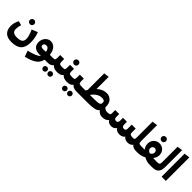

<svg xmlns="http://www.w3.org/2000/svg" viewBox="364 -2514 4524 4524"><g transform="rotate(45 2626.5 -251.5)"><path d="M256 -419Q256 -449 277 -470Q298 -491 329 -491Q360 -491 381 -470Q402 -449 402 -419Q402 -388 381 -367Q360 -346 329 -346Q298 -346 277 -367Q256 -388 256 -419ZM593 -347Q648 -206 648 -60Q648 102 569 181Q490 260 314 260Q174 260 105.5 192Q37 124 37 -3Q37 -110 95 -213L199 -182Q172 -109 172 -31Q172 92 328 92Q428 92 472 60.5Q516 29 516 -43Q516 -134 446 -287Z M1268 -72 1248 0H1164Q1151 59 1122 103.5Q1093 148 1043 180.5Q993 213 932.5 236Q872 259 785 281L732 131Q975 76 1039 0H992Q885 0 827.5 -50.5Q770 -101 770 -190Q770 -287 827 -350Q884 -413 964 -413Q1041 -413 1099.5 -351Q1158 -289 1171 -168H1261ZM978 -149Q1022 -149 1057 -156Q1037 -268 958 -268Q925 -268 904.5 -251Q884 -234 884 -207Q884 -175 906 -162Q928 -149 978 -149Z M1588 -168 1595 -75 1575 0Q1458 0 1411 -64Q1384 -28 1346 -14Q1308 0 1248 0L1228 -74L1262 -168Q1320 -168 1333.5 -181.5Q1347 -195 1347 -247V-338H1479V-250Q1479 -198 1498.5 -183Q1518 -168 1588 -168ZM1327 77Q1354 77 1373.5 96Q1393 115 1393 143Q1393 171 1373.5 190.5Q1354 210 1327 210Q1299 210 1280 190.5Q1261 171 1261 143Q1261 115 1280 96Q1299 77 1327 77ZM1448.5 96Q1468 77 1495 77Q1522 77 1541.5 96Q1561 115 1561 143Q1561 171 1541.5 190.5Q1522 210 1495 210Q1468 210 1448.5 190.5Q1429 171 1429 143Q1429 115 1448.5 96Z M1666 -482Q1666 -512 1687 -533Q1708 -554 1739 -554Q1770 -554 1791 -533Q1812 -512 1812 -482Q1812 -451 1791 -430Q1770 -409 1739 -409Q1708 -409 1687 -430Q1666 -451 1666 -482ZM1915 -168 1922 -75 1902 0Q1785 0 1738 -64Q1711 -28 1673 -14Q1635 0 1575 0L1555 -74L1589 -168Q1647 -168 1660.5 -181.5Q1674 -195 1674 -247V-338H1806V-250Q1806 -198 1825.5 -183Q1845 -168 1915 -168Z M2242 -168 2249 -75 2229 0Q2112 0 2065 -64Q2038 -28 2000 -14Q1962 0 1902 0L1882 -74L1916 -168Q1974 -168 1987.5 -181.5Q2001 -195 2001 -247V-338H2133V-250Q2133 -198 2152.5 -183Q2172 -168 2242 -168ZM1981 77Q2008 77 2027.5 96Q2047 115 2047 143Q2047 171 2027.5 190.5Q2008 210 1981 210Q1953 210 1934 190.5Q1915 171 1915 143Q1915 115 1934 96Q1953 77 1981 77ZM2102.5 96Q2122 77 2149 77Q2176 77 2195.5 96Q2215 115 2215 143Q2215 171 2195.5 190.5Q2176 210 2149 210Q2122 210 2102.5 190.5Q2083 171 2083 143Q2083 115 2102.5 96Z M3088 -168 3094 -71 3074 0Q2984 0 2927 -79Q2888 -32 2810.5 -16Q2733 0 2595 0H2229L2209 -72L2243 -168H2359Q2377 -200 2386 -215V-766L2518 -782V-378Q2632 -480 2759 -480Q2847 -480 2909 -420.5Q2971 -361 2971 -240V-219Q2998 -189 3024 -178.5Q3050 -168 3088 -168ZM2619 -168Q2762 -168 2806.5 -183.5Q2851 -199 2851 -249Q2851 -293 2825.5 -307.5Q2800 -322 2755 -322Q2616 -322 2507 -168Z M3938 -168 3944 -75 3924 0Q3840 0 3791 -62Q3746 0 3653 0Q3556 0 3511 -68Q3465 0 3379 0Q3286 0 3246 -69Q3191 0 3074 0L3054 -74L3088 -168Q3134 -168 3157 -180Q3180 -192 3180 -228V-338H3313V-242Q3313 -199 3331 -183.5Q3349 -168 3379 -168Q3439 -168 3439 -248V-338H3571V-248Q3571 -205 3586.5 -186.5Q3602 -168 3637 -168Q3698 -168 3698 -229V-370H3831V-236Q3831 -195 3856.5 -181.5Q3882 -168 3938 -168Z M4211 -168 4217 -75 4197 0Q4107 0 4060 -61Q4015 0 3924 0L3904 -74L3938 -168Q3976 -168 3986 -181.5Q3996 -195 3996 -243V-766L4129 -784V-245Q4129 -198 4146 -183Q4163 -168 4211 -168Z M4400 -663Q4400 -693 4421 -714Q4442 -735 4473 -735Q4504 -735 4525 -714Q4546 -693 4546 -663Q4546 -632 4525 -611Q4504 -590 4473 -590Q4442 -590 4421 -611Q4400 -632 4400 -663ZM4754 -168 4762 -74 4741 0H4651Q4566 0 4471 -52Q4373 0 4268 0H4197L4177 -74L4211 -168H4286Q4317 -168 4332 -169Q4278 -241 4278 -317Q4278 -406 4335.5 -464Q4393 -522 4473 -522Q4560 -522 4615 -466Q4670 -410 4670 -320Q4670 -247 4612 -170Q4666 -168 4700 -168ZM4398 -287Q4398 -220 4477 -192Q4547 -220 4547 -290Q4547 -322 4525.5 -343Q4504 -364 4474 -364Q4442 -364 4420 -342Q4398 -320 4398 -287Z M4742 0 4722 -74 4756 -168Q4796 -168 4813.5 -183.5Q4831 -199 4831 -247V-766L4963 -784V-249Q4963 -184 4954.5 -141.5Q4946 -99 4922.5 -65Q4899 -31 4855 -15.5Q4811 0 4742 0Z M5204 0H5063V-766L5204 -784Z"/></g></svg>

Font: FiraGO ExtraBold
Style: Regular
Weight: 800
Designer: bBox Type
Foundry: bBox Type GmbH
Version: Version 1.001;PS 001.001;hotconv 1.0.88;makeotf.lib2.5.64775